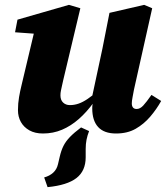

<svg xmlns="http://www.w3.org/2000/svg" viewBox="-20 -534 688 791"><path d="M176 237 162 197Q184 191 199 177.5Q214 164 219 142L226 112Q232 86 241.5 67Q251 48 268.5 30Q286 12 314 -9L347 6Q340 24 336.5 41.5Q333 59 333 80V114Q333 170 295 199.5Q257 229 176 237ZM157 16Q124 16 101 3Q78 -10 66 -31.5Q54 -53 54 -80Q54 -108 58.5 -134Q63 -160 69 -184L126 -424L165 -392L42 -401L52 -453L264 -514L311 -500L241 -206Q238 -193 235.5 -181.5Q233 -170 231 -160.5Q229 -151 229 -141Q229 -122 240 -111.5Q251 -101 268 -101Q286 -101 303.5 -107Q321 -113 341 -126.5Q361 -140 384 -160L394 -112H366Q337 -72 304.5 -43.5Q272 -15 235.5 0.5Q199 16 157 16ZM458 16Q409 16 384.5 -10.5Q360 -37 360 -88Q360 -97 361.5 -105.5Q363 -114 364 -124H357L402 -334Q409 -372 416.5 -407.5Q424 -443 431 -481L574 -514L607 -500L532 -165Q529 -148 526 -133Q523 -118 523 -108Q523 -97 528 -91Q533 -85 543 -85Q557 -85 570 -99Q583 -113 604 -143L644 -118Q625 -84 599 -53.5Q573 -23 539 -3.5Q505 16 458 16Z"/></svg>

Font: Source Serif 4 ExtraBold
Style: Italic
Weight: 800
Italic angle: -12°
Designer: Frank Grießhammer
Foundry: Adobe Systems Incorporated
Version: Version 4.004;hotconv 1.0.116;makeotfexe 2.5.65601